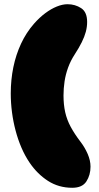

<svg xmlns="http://www.w3.org/2000/svg" viewBox="-20 -665 468 910"><path d="M322.5 225Q258 225 207.2 192.2Q156.5 159.5 120 105.5Q98 73 81.5 34.5Q65 -4 53.8 -46.5Q42.5 -89 36.8 -133.2Q31 -177.5 31 -222Q31 -286.5 43.2 -346.2Q55.5 -406 80 -458.5Q104.5 -511 141.5 -553Q167 -582 194.5 -602.5Q222 -623 249.2 -634Q276.5 -645 300 -645Q336 -645 364.5 -626.5Q393 -608 393 -561Q393 -538 386.8 -514.5Q380.5 -491 367.5 -464.8Q354.5 -438.5 334 -407Q314.5 -377 302.8 -344.8Q291 -312.5 286 -279.2Q281 -246 281 -212.5Q281 -169 289 -133.2Q297 -97.5 315 -64Q333 -30.5 362 7.5Q382 33.5 395.5 64.5Q409 95.5 409 125Q409 164.5 389.5 194.8Q370 225 322.5 225Z"/></svg>

Font: Gluten Thin Black
Style: Regular
Weight: 900
Version: Version 1.300